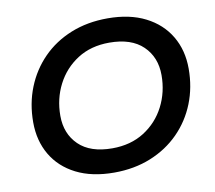

<svg xmlns="http://www.w3.org/2000/svg" viewBox="-79 -802 1009 903"><g transform="rotate(-10 425.5 -350.0)"><path d="M396 10Q290 10 215 -28Q140 -66 100.5 -133.5Q61 -201 61 -289Q61 -378 91.5 -454.5Q122 -531 178.5 -588.5Q235 -646 314 -678Q393 -710 490 -710Q595 -710 670 -672Q745 -634 785 -566.5Q825 -499 825 -411Q825 -322 794.5 -245.5Q764 -169 707 -111.5Q650 -54 571 -22Q492 10 396 10ZM407 -104Q495 -104 559.5 -145Q624 -186 659 -254Q694 -322 694 -403Q694 -489 638.5 -542.5Q583 -596 478 -596Q390 -596 326 -555Q262 -514 227 -446Q192 -378 192 -297Q192 -211 247 -157.5Q302 -104 407 -104Z"/></g></svg>

Font: Montserrat SemiBold
Style: Italic
Weight: 600
Italic angle: -11.3°
Designer: Julieta Ulanovsky
Foundry: Julieta Ulanovsky
Version: Version 9.000; ttfautohint (v1.8.4.7-5d5b)